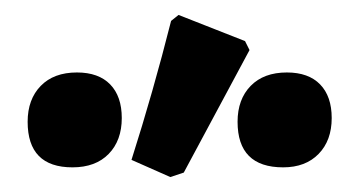

<svg xmlns="http://www.w3.org/2000/svg" viewBox="-20 -778 482 257"><path d="M208 -541 156 -564Q185 -655 209 -750L219 -758L308 -723L314 -711L226 -547ZM77 -554Q17 -554 17 -615Q17 -645 34.5 -663Q52 -681 83 -681Q112 -681 127.5 -665Q143 -649 143 -620Q143 -590 125.5 -572Q108 -554 77 -554ZM359 -554Q298 -554 298 -615Q298 -645 315.5 -663Q333 -681 364 -681Q393 -681 408.5 -665Q424 -649 424 -620Q424 -590 406.5 -572Q389 -554 359 -554Z"/></svg>

Font: Alegreya Sans SC ExtraBold
Style: Regular
Weight: 800
Designer: Juan Pablo del Peral
Foundry: Huerta Tipografica
Version: Version 2.007